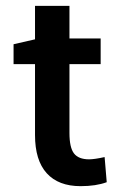

<svg xmlns="http://www.w3.org/2000/svg" viewBox="-20 -634 410 664"><path d="M101.1 -412.1H26.9V-481L101.1 -498V-613.8H220.2V-501H328.1V-412.1H220.2V-173.8Q220.2 -124 235.8 -103.5Q251.5 -83 288.1 -83Q306.6 -83 341.8 -90.8L349.1 -3.9Q312 9.8 258.8 9.8Q182.1 9.8 141.6 -34.9Q101.1 -79.6 101.1 -167Z"/></svg>

Font: LT Hoop SemBd
Style: Regular
Weight: 600
Designer: Daniel Lyons
Foundry: LyonsType
Version: Version 1.000